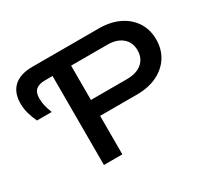

<svg xmlns="http://www.w3.org/2000/svg" viewBox="-149 -971 1275 1192"><g transform="rotate(-30 488.0 -375.0)"><path d="M952 -513Q952 -443 918 -389.5Q884 -336 822 -306Q760 -276 678 -276H341V-390H673Q740 -390 779 -423Q818 -456 818 -513Q818 -570 779 -603Q740 -636 673 -636H354L413 -702V0H281V-702L336 -638H227Q184 -638 162 -619.5Q140 -601 140 -558Q140 -530 146.5 -503.5Q153 -477 165 -447H59Q43 -481 33 -516.5Q23 -552 23 -589Q23 -667 68.5 -708.5Q114 -750 201 -750H678Q760 -750 822 -720Q884 -690 918 -636.5Q952 -583 952 -513Z"/></g></svg>

Font: Unbounded Variable
Style: Regular
Weight: 400
Designer: Luke Prowse, Jean-Baptiste Morizot, Fátima Lázaro, Florian Runge
Foundry: NaN
Version: Version 1.600;FEAKit 1.0